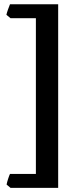

<svg xmlns="http://www.w3.org/2000/svg" viewBox="-20 -739 323 909"><path d="M29.8 150.4 11.2 134.8Q13.2 123.5 18.8 106.7Q24.4 89.8 27.3 84.5H149.9V-652.8H29.8L10.3 -668.9Q12.2 -678.2 18.1 -694.6Q23.9 -710.9 27.3 -718.8H255.4V150.4Z"/></svg>

Font: Dai Banna SIL SemiBold
Style: Regular
Weight: 600
Designer: Victor Gaultney
Foundry: SIL International
Version: Version 4.000